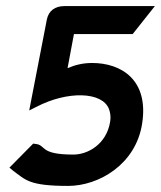

<svg xmlns="http://www.w3.org/2000/svg" viewBox="-20 -600 529 631"><path d="M23 -39C64 -9 75 11 204 11C304 11 426 -59 447 -193C470 -338 378 -393 283 -393C253 -393 228 -387 202 -376L223 -488H416L489 -580H192C161 -580 140 -565 134 -536L76 -237L100 -249C202 -302 316 -299 338 -242C342 -231 345 -217 342 -200C330 -126 269 -92 221 -92C108 -92 133 -123 97 -127L89 -128L11 -49Z"/></svg>

Font: Charger Pro
Style: BlkNarObl
Weight: 900
Designer: Jasper
Foundry: Cannot Into Space Fonts
Version: Version 1.09